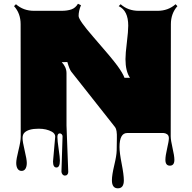

<svg xmlns="http://www.w3.org/2000/svg" viewBox="-20 -708 1021 1022"><path d="M262.2 151.4 273.9 19Q273.9 3.4 256.3 -6.8Q227.5 -22.9 186 -22.9Q130.4 -22.9 109.4 -1Q100.1 8.8 100.1 27.6Q100.1 46.4 111.3 93.3Q122.6 140.1 122.6 159.4Q122.6 178.7 115.5 190.2Q108.4 201.7 94.7 201.7Q81.1 201.7 73.7 190.2Q66.4 178.7 66.4 159.2Q66.4 139.6 78.4 91.8Q90.3 43.9 90.3 19.5L89.8 -579.1Q89.8 -636.7 54.7 -675.3L64.9 -685.5Q104.5 -650.4 161.1 -650.4H307.1Q338.4 -650.4 360.1 -658Q381.8 -665.5 395 -688L411.1 -680.2Q398.4 -649.9 398.4 -623Q398.4 -601.1 475.6 -512.7Q576.2 -397.5 605 -357.9Q633.8 -318.4 642.6 -293.9H671.9Q647.9 -329.1 647.9 -393.1Q647.9 -422.9 655.3 -482.2Q662.6 -541.5 662.6 -571.3Q662.6 -651.4 611.8 -675.3L622.1 -685.5Q661.6 -650.4 718.3 -650.4H818.4Q875 -650.4 914.6 -685.5L924.3 -675.3Q889.6 -636.2 889.6 -579.1L888.7 17.1Q888.7 38.1 898.4 79.8Q908.2 121.6 908.2 142.6Q908.2 173.8 884.3 173.8Q860.4 173.8 860.4 142.6Q860.4 122.1 869.6 82.3Q878.9 42.5 878.9 27.6Q878.9 12.7 869.1 6.3Q859.4 0 850.1 0H657.2Q616.2 0 616.2 74.7Q616.2 105.5 627.7 163.8Q639.2 222.2 639.2 252Q639.2 294.4 607.4 294.4Q575.7 294.4 575.7 251.5Q575.7 224.1 588.1 171.9Q600.6 119.6 601.1 93.3L602.1 28.3Q603.5 -17.1 592.8 -30.8L358.9 -327.1Q349.6 -339.4 338.4 -377.9L308.6 -377Q334 -350.6 334 -318.4V-39.6L343.3 207.5Q343.3 215.3 338.6 220.9Q334 226.6 325.9 226.6Q317.9 226.6 312.5 220Q307.1 213.4 307.1 205.1L313 17.6Q313 11.7 308.6 6.8Q304.2 2 298.3 2Q285.6 2 285.6 21.5Q285.6 41 292.2 85.4Q298.8 129.9 298.8 146.5Q298.8 183.6 280.5 183.6Q262.2 183.6 262.2 151.4Z"/></svg>

Font: Nosifer Caps
Style: Regular
Weight: 800
Version: Version 001.002